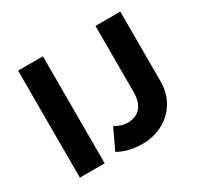

<svg xmlns="http://www.w3.org/2000/svg" viewBox="-148 -875 1115 1072"><g transform="rotate(-30 409.5 -339.0)"><path d="M85 0V-690H245V0ZM328 -26 390 -157Q405 -147 426 -139.5Q447 -132 473 -132Q524 -132 554 -165.5Q584 -199 584 -265V-690H744V-245Q744 -163 707.5 -105.5Q671 -48 612 -18Q553 12 483 12Q439 12 399.5 2.5Q360 -7 328 -26Z"/></g></svg>

Font: Radio Canada
Style: Regular
Weight: 400
Designer: Charles Daoud, Etienne Aubert Bonn, Alexandre Saumier Demers, Jacques Le Bailly
Foundry: Radio-Canada
Version: Version 2.104;gftools[0.9.28.dev5+ged2979d]